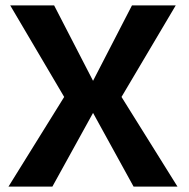

<svg xmlns="http://www.w3.org/2000/svg" viewBox="-20 -695 702 715"><path d="M11.5 0H175L326.5 -274.5L477.5 0H641L432.5 -334L634.5 -675H471.5L326.5 -394L181.5 -675H18L219 -334Z"/></svg>

Font: Anybody Thin SemiBold
Style: Regular
Weight: 600
Version: Version 1.113;gftools[0.9.25]